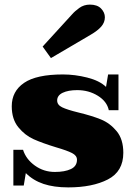

<svg xmlns="http://www.w3.org/2000/svg" viewBox="-20 -803 587 833"><path d="M165 -601 292 -740Q304 -754 324 -768.5Q344 -783 370 -783Q402 -783 418.5 -766Q435 -749 435 -728Q435 -706 419.5 -688Q404 -670 373 -652L201 -551ZM92 -52 83 2H38V-153H80Q93 -112 131.5 -84.5Q170 -57 218 -57Q261 -57 287.5 -69.5Q314 -82 314 -110Q314 -128 292.5 -139Q271 -150 223 -164Q164 -182 126 -199Q88 -216 59.5 -251Q31 -286 31 -342Q31 -407 84.5 -443.5Q138 -480 253 -480Q305 -480 358.5 -466.5Q412 -453 440 -426L449 -480H494V-325H452Q444 -363 404.5 -387.5Q365 -412 315 -412Q276 -412 252 -400.5Q228 -389 228 -367Q228 -348 249.5 -337.5Q271 -327 320 -315Q378 -301 417.5 -285Q457 -269 486 -234Q515 -199 515 -140Q515 -59 448 -24.5Q381 10 276 10Q214 10 169 -5Q124 -20 92 -52Z"/></svg>

Font: Taviraj Black
Style: Regular
Weight: 900
Designer: Katatrad Team
Foundry: CadsonDemak
Version: Version 1.001